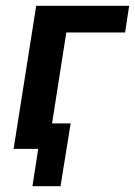

<svg xmlns="http://www.w3.org/2000/svg" viewBox="-20 -514 466 663"><path d="M92 129 112 0H35L48 -88H224L189 129ZM27 0 105 -494H426L412 -402H209L146 0Z"/></svg>

Font: Nunito Sans 10pt Condensed
Style: Bold Italic
Weight: 700
Width: 3
Italic angle: -9°
Designer: Vernon Adams
Foundry: Vernon Adams
Version: Version 3.101;gftools[0.9.27]